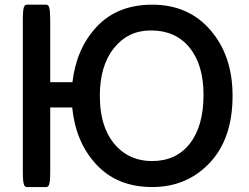

<svg xmlns="http://www.w3.org/2000/svg" viewBox="-20 -750 1040 801"><path d="M609.4 -623Q514.2 -623 455.3 -549.3Q396.5 -475.6 396.5 -350.6Q396.5 -209 470.2 -135.3Q527.3 -78.1 614.3 -78.1Q714.4 -78.1 771.5 -150.4Q829.1 -223.6 829.1 -354.5Q829.1 -479.5 770.5 -551.8Q712.4 -623 609.4 -623ZM189.5 -36.1Q189.5 -7.3 188 3.7Q186.5 14.6 185.1 19.5Q183.6 24.4 180.4 27.3Q177.2 30.3 172.9 30.3H91.8Q85.4 30.3 81.5 23.9Q78.6 19 76.9 5.9Q75.2 -7.3 75.2 -36.1V-665Q75.2 -706.5 79.6 -719.7Q81.1 -724.6 84.2 -727.5Q87.4 -730.5 91.8 -730.5H172.9Q177.2 -730.5 180.4 -727.5Q183.6 -724.6 185.1 -720Q186.5 -715.3 187.3 -709.2Q188 -703.1 188.5 -696.3Q189.5 -684.1 189.5 -665V-407.2H282.2Q298.8 -547.4 382.3 -637.2Q468.8 -730.5 615.2 -730.5Q766.6 -730.5 858.4 -623.8Q950.2 -517.1 950.2 -350.6Q950.2 -171.4 855 -70.8Q759.8 30.3 615.2 30.3Q467.8 30.3 380.4 -65.4Q295.4 -157.7 281.2 -301.8H189.5Z"/></svg>

Font: YuPearl-SemiBold
Style: SemiBold
Weight: 600
Designer: Max Yao
Foundry: Max-Everyday
Version: Version 1.011; ttfautohint (v1.8.3)